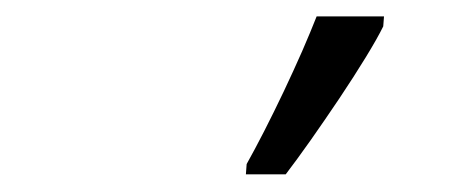

<svg xmlns="http://www.w3.org/2000/svg" viewBox="-20 -813 565 228"><path d="M272 -606 272.9 -618.2Q282.2 -634.8 293.7 -657.2Q305.2 -679.7 316.9 -704.3Q328.6 -729 338.9 -752.4Q349.1 -775.9 356 -793.5H436L435.1 -781.7Q428.2 -767.6 414.3 -744.9Q400.4 -722.2 383.1 -696.3Q365.7 -670.4 348.9 -646.5Q332 -622.6 319.3 -606Z"/></svg>

Font: Open Sans SemiCondensed
Style: Italic
Weight: 400
Width: 4
Italic angle: -12°
Designer: Monotype Design Team
Foundry: Monotype Imaging Inc.
Version: Version 3.000